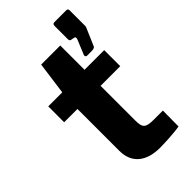

<svg xmlns="http://www.w3.org/2000/svg" viewBox="-246 -870 939 939"><g transform="rotate(-45 224.0 -400.0)"><path d="M333 -571H364C381 -571 387 -575 390 -585L427 -671C428 -673 429 -676 429 -680V-789C429 -796 425 -800 418 -800H335C328 -800 323 -796 323 -786V-695C323 -684 327 -681 338 -680L349 -678C358 -676 359 -671 355 -660L324 -585C321 -579 325 -571 333 -571ZM411 -420V-531H275V-699H143L120 -530H23V-420H115V-130C115 -44 174 0 266 0C285 0 360 -2 404 -10L405 -119H343C286 -119 275 -130 275 -181V-420Z"/></g></svg>

Font: 18Franklin
Style: Bold
Weight: 700
Designer: Pablo Impallari, Rodrigo Fuenzalida (Modified by Dan O. Williams)
Version: Version 0.025;PS 000.025;hotconv 1.0.88;makeotf.lib2.5.64775